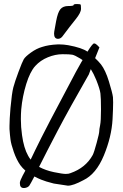

<svg xmlns="http://www.w3.org/2000/svg" viewBox="-20 -905 615 957"><path d="M269 -711.4Q249.5 -711.9 249.5 -737.3Q249.5 -740.7 250.5 -748.3Q251.5 -755.9 259.8 -799.8Q268.1 -843.8 281.2 -859.4Q294.4 -875 320.6 -875Q346.7 -875 346.7 -879.9Q346.7 -884.8 362.5 -884.8Q378.4 -884.8 381.1 -882.8Q383.8 -880.9 383.8 -861.3Q383.8 -841.8 357.2 -809.1Q330.6 -776.4 290.5 -722.7Q281.2 -711.4 269 -711.4ZM422.9 -534.2Q326.2 -365.2 267.6 -253.9Q211.9 -147.5 174.8 -73.2Q207 -55.7 249 -46.9Q292 -38.1 307.6 -38.1Q323.2 -38.1 331.1 -42Q407.2 -68.4 442.4 -132.8Q449.2 -146.5 461.9 -193.4Q474.6 -240.2 474.6 -250Q474.6 -259.8 479 -280.8Q483.4 -301.8 483.4 -359.9Q483.4 -418 480.5 -439.9Q477.5 -461.9 460 -505.9Q446.3 -539.1 432.6 -560.5ZM266.6 -683.6Q272.5 -683.6 278.3 -683.6Q296.9 -683.6 320.3 -679.7Q388.7 -667 416 -647.5Q441.4 -688.5 448.7 -688.5Q456.1 -688.5 463.9 -680.7L475.6 -668.9L454.1 -615.2Q471.7 -598.6 483.4 -584Q505.9 -554.7 522.9 -499Q540 -443.4 543 -420.9Q543.9 -412.1 543.9 -394.5Q543.9 -365.2 541 -310.5Q536.1 -222.7 497.6 -129.9Q459 -37.1 395.5 -6.8Q344.7 20.5 318.4 20.5L248 9.8Q205.1 -1 184.6 -9.8Q169.9 -15.6 151.4 -25.4Q130.9 13.7 126 20.5Q118.2 30.3 101.6 32.2Q101.6 32.2 98.6 32.2Q79.1 32.2 79.1 8.8Q79.1 6.8 79.1 4.9Q80.1 -4.9 92.8 -29.3Q96.7 -38.1 106.4 -54.7Q91.8 -67.4 81.1 -82Q62.5 -108.4 48.8 -147.5Q35.2 -186.5 32.2 -210Q29.3 -232.4 27.3 -261.7Q27.3 -261.7 27.3 -277.3Q27.3 -307.6 32.2 -366.2Q39.1 -441.4 46.4 -469.2Q53.7 -497.1 72.3 -546.9Q90.8 -596.7 98.6 -609.9Q106.4 -623 134.3 -643.1Q162.1 -663.1 189.5 -670.9Q221.7 -681.6 266.6 -683.6ZM85.9 -360.4Q84 -335.9 84 -311.5Q84 -271.5 89.8 -231.4Q98.6 -167 120.1 -128.9Q126 -118.2 132.8 -109.4Q142.6 -129.9 155.3 -156.2Q205.1 -259.8 358.4 -546.9Q372.1 -571.3 385.7 -595.7Q388.7 -600.6 391.6 -605.5Q385.7 -609.4 379.9 -613.3Q352.5 -629.9 340.3 -632.3Q328.1 -634.8 292 -634.8Q255.9 -634.8 218.8 -619.6Q181.6 -604.5 155.8 -576.2Q129.9 -547.9 110.8 -486.3Q91.8 -424.8 85.9 -360.4Z"/></svg>

Font: Drukaatie burti
Style: Light
Weight: 300
Version: Version 0.14